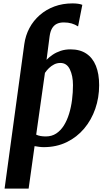

<svg xmlns="http://www.w3.org/2000/svg" viewBox="-20 -856 636 1130"><path d="M7 254 123 -596Q130 -647 153.2 -690.8Q176.5 -734.5 214 -767.2Q251.5 -800 300.2 -818Q349 -836 406.5 -836Q423.5 -836 438.8 -834Q454 -832 464.5 -827.5L439.5 -700.5Q422 -712 401.5 -718Q381 -724 355.5 -724Q331 -724 314 -715.5Q297 -707 286.5 -689.2Q276 -671.5 272 -642.5L254 -504Q269.5 -520 290.2 -534Q311 -548 337.2 -556.8Q363.5 -565.5 395 -565.5Q450.5 -565.5 488 -540.5Q525.5 -515.5 544.5 -468.5Q563.5 -421.5 563.5 -354.5Q563.5 -281.5 540.8 -215.8Q518 -150 475.2 -99.2Q432.5 -48.5 372.2 -19.2Q312 10 237.5 10Q224.5 10 210.8 8.2Q197 6.5 183.5 4L148.5 254ZM250 -53Q284.5 -53 310.8 -70.2Q337 -87.5 355.8 -117.2Q374.5 -147 386.5 -186Q398.5 -225 404 -268.5Q409.5 -312 409.5 -355Q409.5 -410 391.2 -447.8Q373 -485.5 335.5 -485.5Q315.5 -485.5 298.8 -477Q282 -468.5 268.2 -455.2Q254.5 -442 244.5 -427L193 -63.5Q204.5 -58 218.5 -55.5Q232.5 -53 250 -53Z"/></svg>

Font: Merriweather 24pt ExtraBold
Style: Italic
Weight: 800
Italic angle: -7.8°
Version: Version 2.101